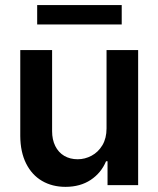

<svg xmlns="http://www.w3.org/2000/svg" viewBox="-20 -727 622 754"><path d="M398.4 -530.3H522.5V0H402.3V-93.8H396.5Q377.4 -47.9 336.2 -20.5Q294.9 6.8 237.3 6.8Q185.1 6.8 145 -16.6Q105 -40 82.5 -85Q60.1 -129.9 59.6 -192.4V-530.3H184.6V-211.9Q184.6 -178.7 197 -153.6Q209.5 -128.4 232.2 -115Q254.9 -101.6 285.2 -101.6Q313.5 -101.6 339.6 -115.5Q365.7 -129.4 382.1 -156.7Q398.4 -184.1 398.4 -222.7ZM458 -630.9H126V-707H458Z"/></svg>

Font: Pretendard Std SemiBold
Style: Regular
Weight: 600
Designer: Base glyphs from Inter by Rasmus Andersson; Hangeul glyphs from Noto Sans CJK(Source Han Sans) by Jang Soo-young and Kan
Foundry: Kil Hyung-jin
Version: Version 1.309